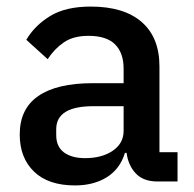

<svg xmlns="http://www.w3.org/2000/svg" viewBox="-20 -552 589 584"><path d="M459 0Q416 0 393 -24.5Q370 -49 365 -87H360Q345 -38 305 -13Q265 12 208 12Q127 12 83.5 -30Q40 -72 40 -143Q40 -221 96.5 -260Q153 -299 262 -299H356V-343Q356 -391 330 -417Q304 -443 249 -443Q203 -443 174 -423Q145 -403 125 -372L60 -431Q86 -475 133 -503.5Q180 -532 256 -532Q357 -532 411 -485Q465 -438 465 -350V-89H520V0ZM239 -71Q290 -71 323 -93.5Q356 -116 356 -154V-229H264Q151 -229 151 -159V-141Q151 -106 174.5 -88.5Q198 -71 239 -71Z"/></svg>

Font: IBM Plex Sans Hebrew Medium
Style: Regular
Weight: 500
Designer: Mike Abbink, Paul van der Laan, Pieter van Rosmalen, Yanek Iontef
Foundry: Bold Monday
Version: Version 1.2